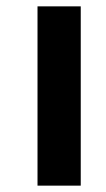

<svg xmlns="http://www.w3.org/2000/svg" viewBox="-20 -584 333 604"><path d="M98 0V-564H234V0Z"/></svg>

Font: Noto Serif Gujarati ExtraBold
Style: Regular
Weight: 800
Version: Version 2.102